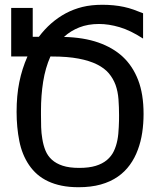

<svg xmlns="http://www.w3.org/2000/svg" viewBox="-20 -762 642 796"><path d="M305.7 14.2Q267.1 14.2 235.8 7.8Q204.6 1.5 179.2 -10.5Q153.8 -22.5 134.5 -39.3Q115.2 -56.2 100.6 -77.6Q71.3 -120.6 60.1 -177.5Q48.8 -234.4 48.8 -298.3Q48.8 -366.2 60.1 -421.6Q71.3 -477.1 93.8 -527.8H26.4V-729H115.7V-609.4H141.1Q188 -671.9 252.9 -707Q285.2 -724.1 321.8 -733.2Q358.4 -742.2 404.8 -742.2Q427.7 -742.2 450.7 -740Q473.6 -737.8 493.7 -733.4Q514.2 -729 533.4 -722.2Q552.7 -715.3 573.2 -707V-602.1Q520.5 -636.2 475.6 -649.4Q430.7 -662.6 390.6 -662.6Q344.7 -662.6 308.8 -648.4Q272.9 -634.3 245.1 -608.9Q327.1 -606.9 387.7 -585.7Q448.2 -564.5 488.8 -526.9Q530.3 -488.3 552.7 -430.2Q575.2 -372.1 575.2 -289.6Q575.2 -249.5 569.6 -212.2Q564 -174.8 551.8 -142.1Q539.1 -106.9 518.3 -78.4Q497.6 -49.8 468.8 -29.8Q438 -8.3 397.7 2.9Q357.4 14.2 305.7 14.2ZM308.6 -65.9Q349.1 -65.9 377 -74.5Q404.8 -83 423.3 -98.6Q441.9 -114.3 451.9 -135.3Q461.9 -156.2 466.8 -181.6Q469.2 -193.8 470.5 -207.8Q471.7 -221.7 472.4 -235.4Q473.1 -249 473.4 -261.5Q473.6 -273.9 473.6 -283.7Q473.6 -317.9 471.2 -350.3Q468.8 -382.8 459 -410.2Q449.2 -436.5 431.4 -457.8Q413.6 -479 382.8 -494.6Q351.6 -510.3 305.9 -519Q260.3 -527.8 194.8 -527.8H189Q168 -480.5 158.9 -423.3Q149.9 -366.2 149.9 -303.2V-285.6Q149.9 -259.3 150.6 -234.6Q151.4 -210 155.3 -187Q159.7 -159.2 168.7 -137.5Q177.7 -115.7 194.8 -100.1Q212.4 -84 239.7 -75Q267.1 -65.9 308.6 -65.9Z"/></svg>

Font: Hack
Style: Regular
Weight: 400
Monospace: yes
Designer: Christopher Simpkins
Foundry: Christopher Simpkins
Version: Version 2.019; ttfautohint (v1.4.1) -l 4 -r 80 -G 350 -x 0 -